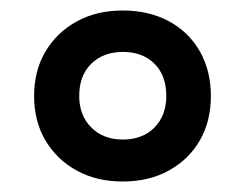

<svg xmlns="http://www.w3.org/2000/svg" viewBox="-20 -744 468 366"><path d="M214 -398Q164 -398 126 -419Q88 -440 66.5 -476.5Q45 -513 45 -561Q45 -609 66.5 -645.5Q88 -682 126 -703Q164 -724 214 -724Q264 -724 302 -703.5Q340 -683 361 -646Q382 -609 382 -561Q382 -513 361 -476.5Q340 -440 302 -419Q264 -398 214 -398ZM214 -478Q252 -478 274.5 -501Q297 -524 297 -561Q297 -600 274.5 -622.5Q252 -645 214 -645Q177 -645 154 -622.5Q131 -600 131 -561Q131 -524 154 -501Q177 -478 214 -478Z"/></svg>

Font: Noto Sans Tangsa SemiBold
Style: Regular
Weight: 600
Version: Version 1.504